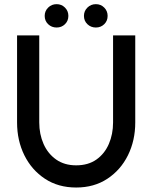

<svg xmlns="http://www.w3.org/2000/svg" viewBox="-20 -866 714 900"><path d="M337 13Q253 13 190.8 -28Q128.5 -69 94.2 -138.2Q60 -207.5 60 -292V-700H164V-292Q164 -237 184.2 -191.2Q204.5 -145.5 243.2 -118.2Q282 -91 337 -91Q393.5 -91 432 -118.2Q470.5 -145.5 490.2 -191.2Q510 -237 510 -292V-700H614V-292Q614 -207.5 579.8 -138.2Q545.5 -69 483.2 -28Q421 13 337 13ZM245.5 -737Q222 -737 205.8 -752.5Q189.5 -768 189.5 -791.5Q189.5 -814.5 205.8 -830.5Q222 -846.5 245.5 -846.5Q268.5 -846.5 284.5 -830.5Q300.5 -814.5 300.5 -791.5Q300.5 -768 284.5 -752.5Q268.5 -737 245.5 -737ZM429.5 -737Q406 -737 389.8 -752.5Q373.5 -768 373.5 -791.5Q373.5 -814.5 389.8 -830.5Q406 -846.5 429.5 -846.5Q452.5 -846.5 468.5 -830.5Q484.5 -814.5 484.5 -791.5Q484.5 -768 468.5 -752.5Q452.5 -737 429.5 -737Z"/></svg>

Font: Urbanist SemiBold
Style: Regular
Weight: 600
Designer: Corey Hu
Foundry: Corey Hu
Version: Version 1.321; ttfautohint (v1.8.4.7-5d5b)